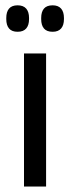

<svg xmlns="http://www.w3.org/2000/svg" viewBox="-20 -684 256 704"><path d="M68 0V-488H149V0ZM44.5 -567.5Q23.5 -567.5 13.2 -579.5Q3 -591.5 3 -614V-618Q3 -640.5 13.2 -652.5Q23.5 -664.5 44.5 -664.5Q65.5 -664.5 76 -652.5Q86.5 -640.5 86.5 -618V-614Q86.5 -591.5 76 -579.5Q65.5 -567.5 44.5 -567.5ZM173 -567.5Q151.5 -567.5 141.2 -579.5Q131 -591.5 131 -614V-618Q131 -640.5 141.2 -652.5Q151.5 -664.5 173 -664.5Q193.5 -664.5 204 -652.5Q214.5 -640.5 214.5 -618V-614Q214.5 -591.5 204 -579.5Q193.5 -567.5 173 -567.5Z"/></svg>

Font: Anek Telugu Medium
Style: Regular
Weight: 400
Version: Version 1.003